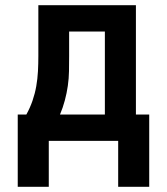

<svg xmlns="http://www.w3.org/2000/svg" viewBox="-20 -540 640 736"><path d="M48 176V-101H81Q95 -126 104.5 -153.5Q114 -181 119 -209.5Q124 -238 125.5 -267Q127 -296 127 -325V-520H501V-101H552V176H433V0H167V176ZM210 -101H382V-419H245V-325Q245 -296 244.5 -267.5Q244 -239 240 -211Q236 -183 228.5 -155Q221 -127 210 -101Z"/></svg>

Font: Iosevka Aile
Style: Bold
Weight: 700
Designer: Belleve Invis
Foundry: Belleve Invis
Version: Version 28.0.1; ttfautohint (v1.8.4)